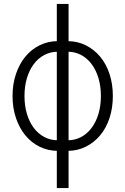

<svg xmlns="http://www.w3.org/2000/svg" viewBox="-20 -760 640 980"><path d="M270 200H330V-740H270ZM275 10V-44Q238 -44 206.5 -60.5Q175 -77 152.5 -107Q130 -137 117.5 -178.5Q105 -220 105 -270Q105 -320 117.5 -361.5Q130 -403 152.5 -433Q175 -463 206.5 -479.5Q238 -496 275 -496V-550Q225 -550 182.5 -529Q140 -508 109.5 -471Q79 -434 61.5 -382.5Q44 -331 44 -270Q44 -209 61.5 -157.5Q79 -106 109.5 -69Q140 -32 182.5 -11Q225 10 275 10ZM325 10Q375 10 417.5 -11Q460 -32 491 -69Q522 -106 539 -157.5Q556 -209 556 -270Q556 -331 539 -382.5Q522 -434 491 -471Q460 -508 417.5 -529Q375 -550 325 -550V-496Q363 -496 394 -479.5Q425 -463 447.5 -433Q470 -403 482.5 -361.5Q495 -320 495 -270Q495 -220 482.5 -178.5Q470 -137 447.5 -107Q425 -77 394 -60.5Q363 -44 325 -44Z"/></svg>

Font: CommitMonoV142 ExtLt
Style: Regular
Weight: 200
Monospace: yes
Designer: Eigil Nikolajsen
Foundry: Eigil Nikolajsen
Version: Version 1.142